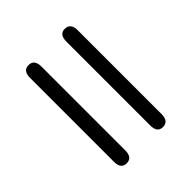

<svg xmlns="http://www.w3.org/2000/svg" viewBox="-22 -526 561 561"><g transform="rotate(45 258.0 -245.5)"><path d="M55 -320Q55 -344 85 -344H431Q461 -344 461 -320Q461 -297 431 -297H85Q55 -297 55 -320ZM55 -170Q55 -194 85 -194H431Q461 -194 461 -170Q461 -147 431 -147H85Q55 -147 55 -170Z"/></g></svg>

Font: Kodchasan ExtraLight
Style: Regular
Weight: 275
Version: Version 1.000; ttfautohint (v1.6)